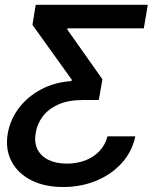

<svg xmlns="http://www.w3.org/2000/svg" viewBox="-20 -562 666 777"><path d="M235.8 194.8Q160.2 194.8 106.2 167.2Q52.2 139.6 26.6 91.1Q1 42.5 11.2 -20.5Q20.5 -77.1 55.9 -124Q91.3 -170.9 146.2 -200.2Q201.2 -229.5 269.5 -233.9L270.5 -239.3L111.3 -461.4L124.5 -542.5H578.1L562 -447.3H253.4L252.4 -442.4L394.5 -241.2L379.9 -157.2H315.4Q256.8 -157.2 216.6 -139.4Q176.3 -121.6 153.3 -91.3Q130.4 -61 124.5 -23.9Q117.7 15.6 132.3 43.5Q147 71.3 177.7 85.7Q208.5 100.1 250.5 100.1Q291 100.1 325 87.2Q358.9 74.2 382.6 49.3Q406.2 24.4 415 -10.3H527.8Q514.2 52.7 472.2 98.6Q430.2 144.5 368.9 169.7Q307.6 194.8 235.8 194.8Z"/></svg>

Font: Inter 16pt Medium
Style: Italic
Weight: 500
Italic angle: -9.3988°
Version: Version 4.001;git-66647c0bb